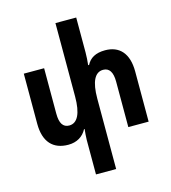

<svg xmlns="http://www.w3.org/2000/svg" viewBox="-140 -873 1092 1223"><g transform="rotate(-15 406.0 -261.0)"><path d="M600 -511C537 -511 499 -488 478 -447H472C475 -475 477 -503 477 -530V-760H340V-276C340 -164 311 -107 257 -107C216 -107 196 -138 196 -201V-501H62V-170C62 -50 120 10 220 10C276 10 318 -16 341 -60H345C343 -37 340 -13 340 10V238H473V-226C473 -337 501 -394 556 -394C596 -394 617 -363 617 -300V0H751V-331C751 -452 693 -511 600 -511Z"/></g></svg>

Font: Noto Sans Armenian Condensed
Style: Bold
Weight: 700
Width: 3
Designer: Monotype Design Team
Foundry: Monotype Imaging Inc.
Version: Version 2.008